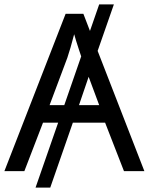

<svg xmlns="http://www.w3.org/2000/svg" viewBox="-20 -780 679 875"><path d="M545 0 459 -221H312L209 75H142L245 -221H176L91 0H0L279 -717H360L390 -639L432 -760H499L425 -548L638 0ZM206 -301H273L350 -523Q346 -535 339.5 -554.5Q333 -574 327 -593.5Q321 -613 318 -624Q310 -593 301.5 -563.5Q293 -534 287 -517ZM432 -301 384 -430 340 -301Z"/></svg>

Font: Apis
Style: Regular
Weight: 400
Designer: Monotype Design Team
Foundry: Monotype Imaging Inc.
Version: Version 2.000; build 0001